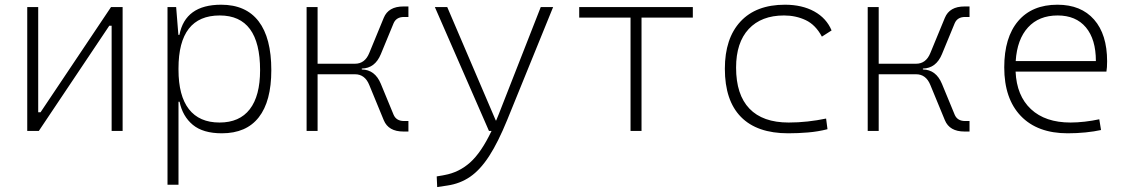

<svg xmlns="http://www.w3.org/2000/svg" viewBox="-20 -547 4728 802"><path d="M93.8 0V-517.6H139.6V-78.1H149.4L443.8 -517.6H492.2V0H446.3V-439.5H436.5L142.1 0Z M679.7 224.6V-517.6H715.8L725.1 -401.4H729.5Q753.9 -527.3 903.8 -527.3Q1007.3 -527.3 1060.3 -458Q1113.3 -388.7 1113.3 -253.9Q1113.3 -124 1061 -57.1Q1008.8 9.8 906.7 9.8Q828.1 9.8 785.4 -25.6Q742.7 -61 730 -122.1H725.6V224.6ZM725.6 -255.9Q725.6 -147 769 -91.1Q812.5 -35.2 897 -35.2Q980.5 -35.2 1023.4 -90.8Q1066.4 -146.5 1066.4 -253.9Q1066.4 -482.4 897.9 -482.4Q725.6 -482.4 725.6 -261.2Z M1260.7 0V-517.6H1306.6V-280.8H1462.9Q1504.4 -280.8 1522.5 -325.7L1583 -472.7Q1602.5 -520 1665 -520H1686V-476.1H1667.5Q1635.3 -476.1 1624 -449.7L1570.8 -320.8Q1546.4 -261.7 1491.2 -260.7V-256.8Q1546.4 -255.9 1570.8 -196.8L1624 -67.9Q1635.3 -41.5 1667.5 -41.5H1686V2.4H1665Q1602.5 2.4 1583 -44.9L1522.5 -191.9Q1504.4 -236.8 1462.9 -236.8H1306.6V0Z M1806.2 234.4 1804.2 189.9 1836.9 184.1Q1897 173.3 1943.6 131.8Q1990.2 90.3 2033.2 0H2022.5L1796.4 -517.6H1848.1L2050.8 -43.9H2052.7Q2058.1 -56.6 2063.5 -70.3L2238.8 -517.6H2290.5L2098.6 -45.9Q2060.5 47.4 2023.2 105Q1985.8 162.6 1943.8 191.4Q1901.9 220.2 1848.6 228Z M2613.8 0V-473.6H2399.4V-517.6H2874V-473.6H2659.7V0Z M3272.5 9.8Q3142.1 9.8 3075 -58.6Q3007.8 -127 3007.8 -259.8Q3007.8 -386.7 3073 -457Q3138.2 -527.3 3258.8 -527.3Q3330.1 -527.3 3381.1 -499.3Q3432.1 -471.2 3453.6 -419.9L3413.1 -394Q3386.7 -443.4 3345.5 -462.9Q3304.2 -482.4 3254.9 -482.4Q3160.2 -482.4 3107.4 -425.8Q3054.7 -369.1 3054.7 -264.6Q3054.7 -151.4 3110.4 -93.3Q3166 -35.2 3274.4 -35.2Q3314.5 -35.2 3353.8 -39.6Q3393.1 -43.9 3430.7 -51.8L3436.5 -7.3Q3396.5 2.9 3354.7 6.3Q3313 9.8 3272.5 9.8Z M3604.5 0V-517.6H3650.4V-280.8H3806.6Q3848.1 -280.8 3866.2 -325.7L3926.8 -472.7Q3946.3 -520 4008.8 -520H4029.8V-476.1H4011.2Q3979 -476.1 3967.8 -449.7L3914.6 -320.8Q3890.1 -261.7 3835 -260.7V-256.8Q3890.1 -255.9 3914.6 -196.8L3967.8 -67.9Q3979 -41.5 4011.2 -41.5H4029.8V2.4H4008.8Q3946.3 2.4 3926.8 -44.9L3866.2 -191.9Q3848.1 -236.8 3806.6 -236.8H3650.4V0Z M4439.9 9.8Q4313.5 9.8 4244.1 -62.5Q4174.8 -134.8 4174.8 -265.6Q4174.8 -390.6 4232.9 -459Q4291 -527.3 4397 -527.3Q4495.6 -527.3 4550 -465.3Q4604.5 -403.3 4604.5 -291Q4604.5 -263.7 4601.6 -248H4222.2Q4226.6 -147 4286.4 -91.1Q4346.2 -35.2 4451.7 -35.2Q4479 -35.2 4511.2 -38.8Q4543.5 -42.5 4571.8 -48.8L4579.1 -3.9Q4551.3 2.4 4514.4 6.1Q4477.5 9.8 4439.9 9.8ZM4222.7 -292H4557.6Q4557.6 -382.8 4515.9 -432.6Q4474.1 -482.4 4397.9 -482.4Q4319.8 -482.4 4274.2 -432.6Q4228.5 -382.8 4222.7 -292Z"/></svg>

Font: Cascadia Mono ExtraLight
Style: Regular
Weight: 200
Monospace: yes
Designer: Aaron Bell
Foundry: Saja Typeworks
Version: Version 2404.023; ttfautohint (v1.8.4)